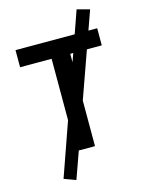

<svg xmlns="http://www.w3.org/2000/svg" viewBox="-145 -921 876 1175"><g transform="rotate(-15 293.0 -333.5)"><path d="M188.5 170.9 249.5 0H352.1V-288.6L457.5 -585H551.8V-693.4H496.1L540 -816.4L460 -837.9L409.2 -693.4H34.2V-585H233.9V-196.3L114.3 143.6ZM352.1 -531.7V-585H371.1Z"/></g></svg>

Font: Cascadia Mono SemiBold
Style: Regular
Weight: 600
Monospace: yes
Designer: Aaron Bell
Foundry: Saja Typeworks
Version: Version 2404.023